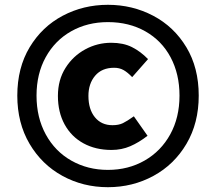

<svg xmlns="http://www.w3.org/2000/svg" viewBox="-20 -770 899 799"><path d="M52 -372Q52 -488 103.5 -573.5Q155 -659 241 -704.5Q327 -750 429 -750Q531 -750 617.5 -704.5Q704 -659 755.5 -573.5Q807 -488 807 -372Q807 -258 756 -171.5Q705 -85 618.5 -38Q532 9 429 9Q326 9 240 -38Q154 -85 103 -171.5Q52 -258 52 -372ZM727 -372Q727 -462 690 -531.5Q653 -601 585 -639.5Q517 -678 429 -678Q344 -678 276.5 -640Q209 -602 170.5 -532.5Q132 -463 132 -372Q132 -281 170.5 -210.5Q209 -140 277 -101.5Q345 -63 429 -63Q514 -63 582 -102Q650 -141 688.5 -211Q727 -281 727 -372ZM221 -371Q221 -438 253 -488Q284 -537 334.5 -564.5Q385 -592 443 -592Q493 -592 529 -574Q565 -556 596 -524L530 -449Q511 -469 494 -478.5Q477 -488 455 -488Q404 -488 376 -455Q348 -422 348 -371Q348 -315 375 -282Q402 -249 448 -249Q474 -249 491.5 -257.5Q509 -266 537 -286L594 -205Q558 -177 522 -161.5Q486 -146 444 -146Q378 -146 327.5 -173.5Q277 -201 249 -252Q221 -303 221 -371Z"/></svg>

Font: Merged Yaku Han JP Black
Style: Regular
Weight: 900
Designer: Ryoko NISHIZUKA 西塚涼子 (kana, bopomofo & ideographs); Paul D. Hunt (Latin, Greek & Cyrillic); Sandoll Communications 산돌커뮤니
Foundry: Adobe
Version: Version 2.004